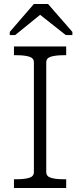

<svg xmlns="http://www.w3.org/2000/svg" viewBox="-20 -943 402 963"><path d="M150 -80V-630Q150 -652 126 -659Q102 -666 65 -666H50V-710H312V-666H297Q260 -666 236 -659Q212 -652 212 -630V-80Q212 -58 236 -51Q260 -44 297 -44H312V0H50V-44H65Q102 -44 126 -51Q150 -58 150 -80ZM221 -923H150L29 -783V-767H56L205 -888L158 -887L310 -767H343V-783Z"/></svg>

Font: Roboto Serif 20pt ExtraLight
Style: Regular
Weight: 250
Version: Version 1.008